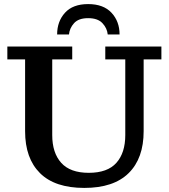

<svg xmlns="http://www.w3.org/2000/svg" viewBox="-20 -910 827 941"><path d="M393 11Q249 11 176 -61.5Q103 -134 103 -267V-619H16V-682H334V-619H236V-248Q236 -161 280 -112Q324 -63 415 -63Q507 -63 550.5 -112Q594 -161 594 -248V-619H496V-682H771V-619H684V-267Q684 -134 610.5 -61.5Q537 11 393 11ZM260 -741Q260 -805 298.5 -847.5Q337 -890 412 -890Q487 -890 526.5 -847.5Q566 -805 566 -741H508Q505 -772 482 -796.5Q459 -821 412 -821Q365 -821 343 -796.5Q321 -772 318 -741Z"/></svg>

Font: Montagu Slab 120pt Medium
Style: Regular
Weight: 500
Designer: Florian Karsten
Foundry: Florian Karsten
Version: Version 1.000